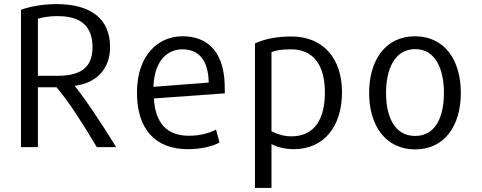

<svg xmlns="http://www.w3.org/2000/svg" viewBox="-20 -720 2366 942"><path d="M434 -488C434 -377 360 -348 260 -348H166V-628C185 -635 226 -641 260 -641C342 -641 434 -619 434 -488ZM550 2C487 -100 410 -219 347 -298V-299C456 -313 520 -384 520 -489C520 -625 430 -700 256 -700C192 -700 126 -688 83 -672V2H166V-292H257C315 -226 391 -106 455 2Z M1004 -315 733 -294C736 -411 793 -478 875 -478C955 -478 1002 -425 1004 -315ZM1083 -262C1083 -303 1082 -317 1081 -330C1069 -474 992 -542 876 -542C755 -542 652 -449 652 -265C652 -88 740 12 902 12C972 12 1030 -5 1057 -21L1040 -84C1014 -71 971 -54 907 -54C798 -54 742 -117 735 -237Z M1574 -266C1574 -137 1524 -51 1409 -51C1367 -51 1332 -66 1312 -76V-464C1332 -473 1361 -478 1408 -478C1519 -478 1574 -399 1574 -266ZM1658 -268C1658 -435 1564 -541 1410 -541C1328 -541 1269 -525 1231 -507V202H1312V-13C1334 -1 1375 12 1421 12C1568 12 1658 -98 1658 -268Z M2158 -264C2158 -148 2118 -53 2017 -53C1915 -53 1874 -148 1874 -264C1874 -379 1915 -479 2017 -479C2118 -479 2158 -379 2158 -264ZM2241 -264C2241 -427 2160 -542 2016 -542C1873 -542 1791 -427 1791 -264C1791 -102 1873 13 2017 13C2160 13 2241 -102 2241 -264Z"/></svg>

Font: Repo
Style: Regular
Weight: 400
Designer: Stefan Peev
Foundry: Context Ltd
Version: Version 0.000